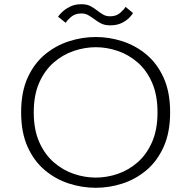

<svg xmlns="http://www.w3.org/2000/svg" viewBox="-20 -882 915 913"><path d="M435.5 11Q371 11 308 -9.2Q245 -29.5 193.5 -72.5Q142 -115.5 111.2 -183.8Q80.5 -252 80.5 -348Q80.5 -444 111.2 -512Q142 -580 193.5 -622.8Q245 -665.5 308 -685.8Q371 -706 435.5 -706Q499.5 -706 562.2 -685.8Q625 -665.5 676.2 -622.8Q727.5 -580 758.2 -512Q789 -444 789 -348Q789 -252 758.2 -183.8Q727.5 -115.5 676.2 -72.5Q625 -29.5 562.2 -9.2Q499.5 11 435.5 11ZM435.5 -37.5Q488 -37.5 540 -55.2Q592 -73 634.8 -110.5Q677.5 -148 703.2 -206.8Q729 -265.5 729 -348Q729 -430 703.2 -488.8Q677.5 -547.5 634.8 -584.8Q592 -622 540 -639.8Q488 -657.5 435.5 -657.5Q383 -657.5 330.8 -639.8Q278.5 -622 235.5 -584.8Q192.5 -547.5 166.5 -488.8Q140.5 -430 140.5 -348Q140.5 -265.5 166.5 -206.8Q192.5 -148 235.5 -110.5Q278.5 -73 330.8 -55.2Q383 -37.5 435.5 -37.5ZM504 -761.5Q476.5 -761.5 458.5 -771.5Q440.5 -781.5 425.5 -793Q412.5 -802.5 399 -810.2Q385.5 -818 366.5 -818Q337.5 -818 318.8 -802.2Q300 -786.5 292.5 -773.5L256 -802.5Q259.5 -809 273.8 -823.2Q288 -837.5 311.8 -849.8Q335.5 -862 367 -862Q394 -862 411.5 -852.2Q429 -842.5 443.5 -831Q457 -820.5 470.8 -812.5Q484.5 -804.5 504 -804.5Q533 -804.5 551.5 -820.8Q570 -837 577 -849.5L612.5 -820Q609.5 -813.5 596.2 -799.2Q583 -785 560 -773.2Q537 -761.5 504 -761.5Z"/></svg>

Font: Trispace SemiExpanded ExtraLight
Style: Regular
Weight: 200
Width: 6
Designer: Tyler Finck
Foundry: Etcetera Type Company
Version: Version 1.210; ttfautohint (v1.8.3)